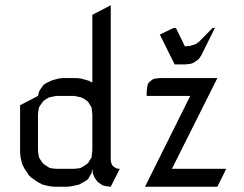

<svg xmlns="http://www.w3.org/2000/svg" viewBox="-20 -708 925 728"><path d="M529.8 0 701.2 -344.2H536.1V-359.9L538.1 -377.9L540 -387.2L543.9 -395L553.2 -402.8L561 -408.2L569.8 -410.2L586.9 -412.1H804.2L631.8 -67.9H837.9L804.2 0ZM585.9 -577.1 638.2 -602.1H647L681.2 -532.2L701.2 -534.2L716.8 -539.1L722.2 -541L734.9 -549.8L786.1 -602.1H794.9L743.2 -498L734.9 -485.8L731 -481.9L716.8 -472.2L709 -467.8L701.2 -465.8L683.1 -463.9H642.1ZM56.2 -128.9V-309.1L124 -344.2L127.9 -359.9L132.8 -369.1L142.1 -381.8L146 -387.2L159.2 -395L175.8 -402.8L202.1 -410.2L219.2 -412.1H271L287.1 -410.2L314 -402.8L330.1 -395V-651.9L399.9 -688V-103L400.9 -94.2L401.9 -89.8L405.8 -81.1L412.1 -75.2L420.9 -69.8L424.8 -68.8L434.1 -67.9L399.9 0L381.8 -2L373 -3.9L365.2 -7.8L352.1 -17.1L348.1 -21L338.9 -34.2L335 -43L332 -50.8L330.1 -67.9L327.1 -50.8L321.8 -43L314 -28.8L309.1 -24.9L295.9 -17.1L278.8 -7.8L252.9 -2L235.8 0H185.1L167 -2L142.1 -7.8L124 -17.1L99.1 -34.2L89.8 -43L73.2 -67.9L64 -85.9L58.1 -110.8ZM124 -137.2 126 -120.1 127.9 -110.8 132.8 -103 142.1 -89.8 146 -85.9 159.2 -77.1 167 -71.8 175.8 -69.8 192.9 -67.9H262.2L278.8 -69.8L287.1 -71.8L295.9 -77.1L309.1 -85.9L314 -89.8L321.8 -103L327.1 -110.8L328.1 -120.1L330.1 -137.2V-273.9L328.1 -292L327.1 -300.8L321.8 -309.1L314 -321.8L309.1 -326.2L295.9 -335L287.1 -338.9L278.8 -340.8L262.2 -344.2H192.9L175.8 -340.8L167 -338.9L159.2 -335L146 -326.2L142.1 -321.8L132.8 -309.1L127.9 -300.8L126 -292L124 -273.9Z"/></svg>

Font: Petahja
Style: Regular
Weight: 400
Designer: T. Christopher White
Version: Version 1.1